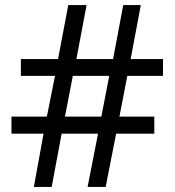

<svg xmlns="http://www.w3.org/2000/svg" viewBox="-20 -734 686 754"><path d="M480 -436 449 -276H586V-209H436L395 0H324L365 -209H222L183 0H113L151 -209H25V-276H164L196 -436H62V-502H208L248 -714H320L280 -502H424L464 -714H533L493 -502H620V-436ZM235 -276H378L409 -436H266Z"/></svg>

Font: Noto Sans Nushu
Style: Regular
Weight: 400
Designer: Lisa Huang
Foundry: Lisa Huang
Version: Version 1.003; ttfautohint (v1.8.4.7-5d5b)